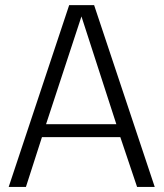

<svg xmlns="http://www.w3.org/2000/svg" viewBox="-20 -735 643 755"><path d="M14.2 0 252 -714.8H350.1L588.4 0H519L453.1 -195.8H145L82 0ZM161.1 -246.6H437.5L300.3 -670.4Z"/></svg>

Font: Pontano Sans Light
Style: Regular
Weight: 300
Designer: Vernon Adams
Foundry: Vernon Adams
Version: Version 2.001